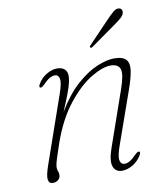

<svg xmlns="http://www.w3.org/2000/svg" viewBox="-77 -723 698 796"><g transform="rotate(-10 272.0 -325.5)"><path d="M98.5 -391Q92.5 -393.5 99 -405.5Q113 -429.5 135.8 -443.2Q158.5 -457 181.5 -457Q199.5 -457 211.2 -447.5Q223 -438 223 -418.5Q223 -407 219.5 -391.2Q216 -375.5 206 -348.2Q196 -321 176.5 -275Q216.5 -342 261.2 -382Q306 -422 347.8 -439.5Q389.5 -457 420 -457Q458 -457 471.2 -441.2Q484.5 -425.5 480 -395.2Q475.5 -365 460 -321L381 -97Q365.5 -54 369.5 -36.5Q373.5 -19 389 -19Q399 -19 410.8 -25.8Q422.5 -32.5 439 -49.5Q450.5 -61 456.5 -58.5Q462.5 -56 456 -44Q442 -20 419.2 -6.2Q396.5 7.5 373.5 7.5Q346 7.5 337 -16.8Q328 -41 345.5 -91.5L427 -325Q448.5 -386 441 -408.2Q433.5 -430.5 401.5 -430.5Q367 -430.5 317.5 -400.5Q268 -370.5 218.8 -308.2Q169.5 -246 135.5 -149Q123.5 -113.5 117.5 -94.8Q111.5 -76 109.8 -67.2Q108 -58.5 108 -53Q108 -42 111 -36.2Q114 -30.5 114 -21Q114 -8 104.5 -0.2Q95 7.5 82 7.5Q66 7.5 63 -9.2Q60 -26 75.5 -70L174 -352.5Q189 -395.5 185.5 -413Q182 -430.5 166 -430.5Q156.5 -430.5 144.5 -423.8Q132.5 -417 116 -400Q104.5 -388.5 98.5 -391ZM424 -621.5Q441 -639 452.8 -649Q464.5 -659 476 -657.5Q485 -656.5 488.2 -649.5Q491.5 -642.5 488.5 -634Q485 -624.5 474.5 -615.5Q464 -606.5 450 -596.5L341.5 -519.5Q335 -515 332 -518.5Q328 -521.5 335.5 -529Z"/></g></svg>

Font: Fraunces 9pt Thin
Style: Italic
Weight: 100
Italic angle: -16°
Version: Version 1.000;[b76b70a41]